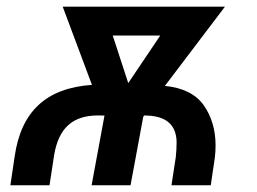

<svg xmlns="http://www.w3.org/2000/svg" viewBox="-20 -548 760 568"><path d="M126.5 0 140.1 -88.9C153.8 -170.9 196.3 -206.5 270.5 -206.5L289.1 -206.1L251 0H366.2L403.8 -202.6L406.7 -206.5L424.3 -205.6C474.6 -201.2 500.5 -176.3 502.4 -130.4C502.4 -128.4 502.4 -126 502.4 -124C502.4 -111.3 501.5 -97.7 500 -83L487.3 0H603.5L615.7 -82.5C617.2 -94.7 617.7 -106.9 617.7 -118.2C617.7 -163.6 606 -203.1 583 -236.3C559.6 -269.5 521 -288.6 467.8 -293.9L645.5 -528.3H165.5L252 -296.9C116.7 -287.6 42.5 -218.3 23.4 -85.4L10.7 0ZM313.5 -442.9H454.1L359.4 -302.2Z"/></svg>

Font: Roboto Medium
Style: Italic
Weight: 500
Italic angle: -12°
Designer: Google
Version: Version 2.137; 2017